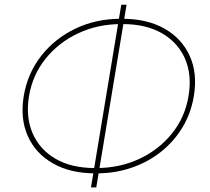

<svg xmlns="http://www.w3.org/2000/svg" viewBox="-20 -771 891 814"><path d="M383.3 -36.1Q278.8 -36.1 205.1 -77.9Q131.3 -119.6 98.1 -193.6Q64.9 -267.6 80.6 -363.8Q96.7 -460 154.5 -533.9Q212.4 -607.9 299.8 -649.7Q387.2 -691.4 491.7 -691.4H498.5Q603.5 -691.4 677.2 -649.7Q751 -607.9 784.4 -533.9Q817.9 -460 801.8 -363.8Q790 -291.5 753.9 -231.4Q717.8 -171.4 662.8 -127.7Q607.9 -84 538.3 -60.1Q468.8 -36.1 390.1 -36.1ZM381.8 -58.6H388.7Q487.8 -58.6 571 -97.7Q654.3 -136.7 709.5 -205.6Q764.6 -274.4 779.3 -363.8Q794.4 -453.6 764.4 -522.2Q734.4 -590.8 666.7 -629.9Q599.1 -668.9 500 -668.9H493.2Q394.5 -668.9 311.5 -629.9Q228.5 -590.8 173.3 -522.2Q118.2 -453.6 103 -363.8Q88.4 -274.4 118.4 -205.6Q148.4 -136.7 215.8 -97.7Q283.2 -58.6 381.8 -58.6ZM365.7 23.4 494.1 -751H516.6L388.2 23.4Z"/></svg>

Font: Inter 18pt Thin
Style: Italic
Weight: 250
Italic angle: -9.3988°
Version: Version 4.001;git-66647c0bb